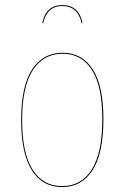

<svg xmlns="http://www.w3.org/2000/svg" viewBox="-20 -738 497 767"><path d="M229 -717.8Q295.4 -717.8 309.6 -645.5L306.2 -645Q291 -713.9 229 -713.9Q167.5 -713.9 152.3 -645L148.9 -645.5Q163.1 -717.8 229 -717.8ZM393.1 -262.2Q393.1 -125.5 349.9 -58.1Q306.6 9.3 228 9.3Q149.9 9.3 107.2 -57.9Q64.5 -125 64.5 -258.3Q64.5 -394.5 108.4 -460.9Q152.3 -527.3 230 -527.3Q307.6 -527.3 350.3 -461.4Q393.1 -395.5 393.1 -262.2ZM68.4 -258.3Q68.4 -126.5 110.1 -60.5Q151.9 5.4 228 5.4Q304.7 5.4 346.7 -61Q388.7 -127.4 388.7 -262.2Q388.7 -393.6 347.2 -458.5Q305.7 -523.4 230 -523.4Q154.3 -523.4 111.3 -458Q68.4 -392.6 68.4 -258.3Z"/></svg>

Font: Fira Sans Compressed Four
Style: Regular
Weight: 100
Width: 1
Designer: Carrois Corporate & Edenspiekermann AG
Foundry: Carrois Corporate GbR & Edenspiekermann AG
Version: Version 4.203;PS 004.203;hotconv 1.0.88;makeotf.lib2.5.64775